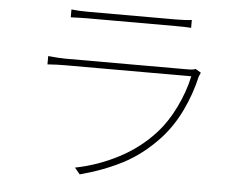

<svg xmlns="http://www.w3.org/2000/svg" viewBox="-52 -768 1080 855"><g transform="rotate(5 488.5 -340.5)"><path d="M306.6 -701.2H700.2Q744.1 -701.2 771.5 -705.1V-669.9Q751 -671.9 699.2 -671.9H306.6Q282.2 -671.9 233.4 -669.9V-705.1Q265.6 -701.2 306.6 -701.2ZM824.2 -457Q806.6 -378.9 771 -304.2Q735.4 -229.5 683.6 -172.9Q610.4 -93.8 525.4 -49.3Q440.4 -4.9 334 23.4L310.5 -4.9Q410.2 -24.4 501.5 -71.8Q592.8 -119.1 659.2 -191.4Q707 -243.2 741.7 -314.5Q776.4 -385.7 791 -455.1H225.6Q192.4 -455.1 148.4 -452.1V-489.3Q197.3 -484.4 225.6 -484.4H771.5Q797.9 -484.4 807.6 -489.3L832 -474.6Q825.2 -460 824.2 -457Z"/></g></svg>

Font: Min Sans VF VF
Style: Regular
Weight: 400
Designer: Jinseong-Kim, NotoSansCJK, Nunito
Foundry: Jinseong-Kim
Version: Version 1.420;Glyphs 3.1.2 (3151)